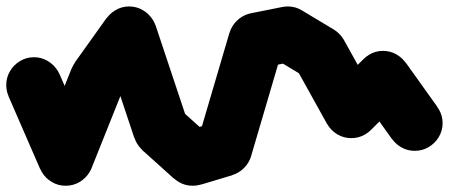

<svg xmlns="http://www.w3.org/2000/svg" viewBox="-57 -508 1415 605"><path d="M-37.3 -240Q-37.3 -216.3 -25.5 -196.3Q-13.7 -176.3 6.3 -164.5Q26.3 -152.7 50 -152.7Q73.7 -152.7 93.7 -164.5Q113.7 -176.3 125.7 -196.3Q137.7 -216.3 137.7 -240Q137.7 -263.7 125.7 -283.7Q113.7 -303.7 93.7 -315.7Q73.7 -327.7 50 -327.7Q26.3 -327.7 6.3 -315.7Q-13.7 -303.7 -25.5 -283.7Q-37.3 -263.7 -37.3 -240Z M130.3 -275 -30.3 -205 69.7 25 230.3 -45Z M62.7 -10Q62.7 13.7 74.5 33.7Q86.3 53.7 106.3 65.5Q126.3 77.3 150 77.3Q173.7 77.3 193.7 65.5Q213.7 53.7 225.7 33.7Q237.7 13.7 237.7 -10Q237.7 -33.7 225.7 -53.7Q213.7 -73.7 193.7 -85.7Q173.7 -97.7 150 -97.7Q126.3 -97.7 106.3 -85.7Q86.3 -73.7 74.5 -53.7Q62.7 -33.7 62.7 -10Z M68.7 -42.3 231.3 22.3 331.3 -227.7 168.7 -292.3Z M162.7 -260Q162.7 -236.3 174.5 -216.3Q186.3 -196.3 206.3 -184.5Q226.3 -172.7 250 -172.7Q273.7 -172.7 293.7 -184.5Q313.7 -196.3 325.7 -216.3Q337.7 -236.3 337.7 -260Q337.7 -283.7 325.7 -303.7Q313.7 -323.7 293.7 -335.7Q273.7 -347.7 250 -347.7Q226.3 -347.7 206.3 -335.7Q186.3 -323.7 174.5 -303.7Q162.7 -283.7 162.7 -260Z M178.7 -311 321.3 -209 421.3 -349 278.7 -451Z M262.7 -400Q262.7 -376.3 274.5 -356.3Q286.3 -336.3 306.3 -324.5Q326.3 -312.7 350 -312.7Q373.7 -312.7 393.7 -324.5Q413.7 -336.3 425.7 -356.3Q437.7 -376.3 437.7 -400Q437.7 -423.7 425.7 -443.7Q413.7 -463.7 393.7 -475.7Q373.7 -487.7 350 -487.7Q326.3 -487.7 306.3 -475.7Q286.3 -463.7 274.5 -443.7Q262.7 -423.7 262.7 -400Z M433.3 -428 266.7 -372 366.7 -72 533.3 -128Z M362.7 -100Q362.7 -76.3 374.5 -56.3Q386.3 -36.3 406.3 -24.5Q426.3 -12.7 450 -12.7Q473.7 -12.7 493.7 -24.5Q513.7 -36.3 525.7 -56.3Q537.7 -76.3 537.7 -100Q537.7 -123.7 525.7 -143.7Q513.7 -163.7 493.7 -175.7Q473.7 -187.7 450 -187.7Q426.3 -187.7 406.3 -175.7Q386.3 -163.7 374.5 -143.7Q362.7 -123.7 362.7 -100Z M508.7 -165 391.3 -35 491.3 55 608.7 -75Z M462.7 -10Q462.7 13.7 474.5 33.7Q486.3 53.7 506.3 65.5Q526.3 77.3 550 77.3Q573.7 77.3 593.7 65.5Q613.7 53.7 625.7 33.7Q637.7 13.7 637.7 -10Q637.7 -33.7 625.7 -53.7Q613.7 -73.7 593.7 -85.7Q573.7 -97.7 550 -97.7Q526.3 -97.7 506.3 -85.7Q486.3 -73.7 474.5 -53.7Q462.7 -33.7 462.7 -10Z M524.7 -94 575.3 74 675.3 44 624.7 -124Z M562.7 -40Q562.7 -16.3 574.5 3.7Q586.3 23.7 606.3 35.5Q626.3 47.3 650 47.3Q673.7 47.3 693.7 35.5Q713.7 23.7 725.7 3.7Q737.7 -16.3 737.7 -40Q737.7 -63.7 725.7 -83.7Q713.7 -103.7 693.7 -115.7Q673.7 -127.7 650 -127.7Q626.3 -127.7 606.3 -115.7Q586.3 -103.7 574.5 -83.7Q562.7 -63.7 562.7 -40Z M566 -64.7 734 -15.3 834 -355.3 666 -404.7Z M662.7 -380Q662.7 -356.3 674.5 -336.3Q686.3 -316.3 706.3 -304.5Q726.3 -292.7 750 -292.7Q773.7 -292.7 793.7 -304.5Q813.7 -316.3 825.7 -336.3Q837.7 -356.3 837.7 -380Q837.7 -403.7 825.7 -423.7Q813.7 -443.7 793.7 -455.7Q773.7 -467.7 750 -467.7Q726.3 -467.7 706.3 -455.7Q686.3 -443.7 674.5 -423.7Q662.7 -403.7 662.7 -380Z M732.7 -466 767.3 -294 867.3 -314 832.7 -486Z M762.7 -400Q762.7 -376.3 774.5 -356.3Q786.3 -336.3 806.3 -324.5Q826.3 -312.7 850 -312.7Q873.7 -312.7 893.7 -324.5Q913.7 -336.3 925.7 -356.3Q937.7 -376.3 937.7 -400Q937.7 -423.7 925.7 -443.7Q913.7 -463.7 893.7 -475.7Q873.7 -487.7 850 -487.7Q826.3 -487.7 806.3 -475.7Q786.3 -463.7 774.5 -443.7Q762.7 -423.7 762.7 -400Z M894.7 -475 805.3 -325 905.3 -265 994.7 -415Z M862.7 -340Q862.7 -316.3 874.5 -296.3Q886.3 -276.3 906.3 -264.5Q926.3 -252.7 950 -252.7Q973.7 -252.7 993.7 -264.5Q1013.7 -276.3 1025.7 -296.3Q1037.7 -316.3 1037.7 -340Q1037.7 -363.7 1025.7 -383.7Q1013.7 -403.7 993.7 -415.7Q973.7 -427.7 950 -427.7Q926.3 -427.7 906.3 -415.7Q886.3 -403.7 874.5 -383.7Q862.7 -363.7 862.7 -340Z M1026.3 -382.7 873.7 -297.3 973.7 -117.3 1126.3 -202.7Z M962.7 -160Q962.7 -136.3 974.5 -116.3Q986.3 -96.3 1006.3 -84.5Q1026.3 -72.7 1050 -72.7Q1073.7 -72.7 1093.7 -84.5Q1113.7 -96.3 1125.7 -116.3Q1137.7 -136.3 1137.7 -160Q1137.7 -183.7 1125.7 -203.7Q1113.7 -223.7 1093.7 -235.7Q1073.7 -247.7 1050 -247.7Q1026.3 -247.7 1006.3 -235.7Q986.3 -223.7 974.5 -203.7Q962.7 -183.7 962.7 -160Z M988.3 -221.7 1111.7 -98.3 1211.7 -198.3 1088.3 -321.7Z M1062.7 -260Q1062.7 -236.3 1074.5 -216.3Q1086.3 -196.3 1106.3 -184.5Q1126.3 -172.7 1150 -172.7Q1173.7 -172.7 1193.7 -184.5Q1213.7 -196.3 1225.7 -216.3Q1237.7 -236.3 1237.7 -260Q1237.7 -283.7 1225.7 -303.7Q1213.7 -323.7 1193.7 -335.7Q1173.7 -347.7 1150 -347.7Q1126.3 -347.7 1106.3 -335.7Q1086.3 -323.7 1074.5 -303.7Q1062.7 -283.7 1062.7 -260Z M1221.3 -311 1078.7 -209 1178.7 -69 1321.3 -171Z M1162.7 -120Q1162.7 -96.3 1174.5 -76.3Q1186.3 -56.3 1206.3 -44.5Q1226.3 -32.7 1250 -32.7Q1273.7 -32.7 1293.7 -44.5Q1313.7 -56.3 1325.7 -76.3Q1337.7 -96.3 1337.7 -120Q1337.7 -143.7 1325.7 -163.7Q1313.7 -183.7 1293.7 -195.7Q1273.7 -207.7 1250 -207.7Q1226.3 -207.7 1206.3 -195.7Q1186.3 -183.7 1174.5 -163.7Q1162.7 -143.7 1162.7 -120Z"/></svg>

Font: Linefont Thin
Style: Regular
Weight: 100
Monospace: yes
Version: Version 3.002;gftools[0.9.33]